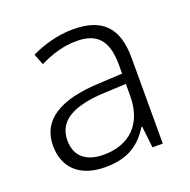

<svg xmlns="http://www.w3.org/2000/svg" viewBox="-104 -642 743 752"><g transform="rotate(-20 268.0 -265.5)"><path d="M276 -541C212 -541 151 -523 101 -499L119 -453C170 -478 219 -493 274 -493C355 -493 398 -454 398 -349V-312L301 -307C135 -300 47 -245 47 -139C47 -43 110 10 212 10C311 10 360 -30 398 -90H401L411 0H454V-358C454 -485 396 -541 276 -541ZM308 -265 398 -269V-217C397 -105 333 -38 222 -38C150 -38 107 -73 107 -139C107 -219 173 -259 308 -265Z"/></g></svg>

Font: Noto Sans Myanmar UI Light
Style: Regular
Weight: 300
Designer: Monotype Design Team
Foundry: Monotype Imaging Inc.
Version: Version 2.103